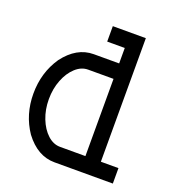

<svg xmlns="http://www.w3.org/2000/svg" viewBox="-128 -803 836 907"><g transform="rotate(20 290.5 -349.5)"><path d="M373.5 -77.6V-465.8H246.1Q211.9 -465.8 182.9 -439.2Q153.8 -412.6 136.5 -368.4Q119.1 -324.2 119.1 -271.5Q119.1 -219.2 136.5 -175Q153.8 -130.9 182.9 -104.2Q211.9 -77.6 246.1 -77.6ZM451.2 -77.6H539.6V0H246.1Q160.6 0 97.2 -84.5Q41.5 -166.5 41.5 -271.5Q41.5 -377 97.2 -459Q160.6 -543.5 246.1 -543.5H373.5V-621.1H285.2V-698.7H451.2Z"/></g></svg>

Font: Turpis
Style: Regular
Weight: 400
Designer: GGBotNet
Foundry: f0n7
Version: 1.00